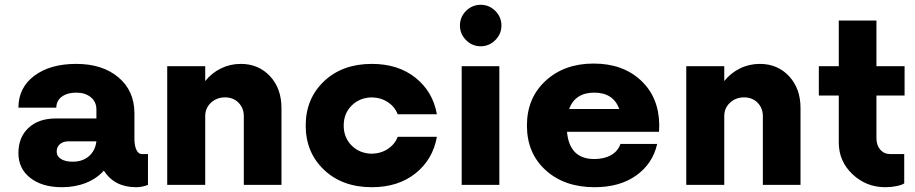

<svg xmlns="http://www.w3.org/2000/svg" viewBox="-20 -779 3856 809"><path d="M577.6 -129.9H603.5V0Q578.6 9.8 553.7 9.8Q462.4 9.8 417.5 -60.1Q388.2 -26.9 342.3 -8.5Q296.4 9.8 241.2 9.8Q157.7 9.8 107.7 -29.3Q57.6 -68.4 57.6 -133.8Q57.6 -200.7 100.1 -240.2Q142.6 -279.8 214.8 -279.8H386.2V-317.4Q386.2 -350.1 362.5 -369.4Q338.9 -388.7 301.3 -388.7Q263.7 -388.7 240.5 -371.6Q217.3 -354.5 217.3 -325.2H57.6Q57.6 -409.2 124.3 -459.5Q190.9 -509.8 301.3 -509.8Q411.6 -509.8 479 -453.1Q546.4 -396.5 546.4 -301.3V-194.8Q546.4 -164.6 554.9 -147.2Q563.5 -129.9 577.6 -129.9ZM286.1 -97.7Q328.1 -97.7 354.7 -120.8Q381.3 -144 386.2 -183.6H270Q246.6 -183.6 232.7 -171.9Q218.8 -160.2 218.8 -140.1Q218.8 -120.6 237.1 -109.1Q255.4 -97.7 286.1 -97.7Z M994.6 -509.8Q1069.3 -509.8 1117.7 -458Q1166 -406.2 1166 -323.7V0H1007.3V-290Q1007.3 -323.7 985.1 -346.2Q962.9 -368.7 928.2 -368.7Q893.1 -368.7 868.9 -346.2Q844.7 -323.7 844.7 -290V0H684.6V-500H844.7V-437.5Q872.1 -471.7 910.9 -490.7Q949.7 -509.8 994.6 -509.8Z M1546.9 9.8Q1422.4 9.8 1345.2 -63.5Q1268.1 -136.7 1268.1 -250Q1268.1 -363.3 1345.2 -436.5Q1422.4 -509.8 1546.9 -509.8Q1657.7 -509.8 1731 -451.2Q1804.2 -392.6 1820.8 -297.4H1655.8Q1643.6 -329.1 1614.5 -348.4Q1585.4 -367.7 1546.9 -368.7Q1495.1 -367.7 1461.7 -334.2Q1428.2 -300.8 1428.2 -250Q1428.2 -199.2 1461.7 -165.8Q1495.1 -132.3 1546.9 -131.3Q1585.4 -132.3 1614.5 -151.6Q1643.6 -170.9 1655.8 -202.6H1820.8Q1804.2 -107.4 1731 -48.8Q1657.7 9.8 1546.9 9.8Z M1918 -671.4Q1918 -707.5 1943.8 -733.2Q1969.7 -758.8 2005.4 -758.8Q2041 -758.8 2066.9 -733.2Q2092.8 -707.5 2092.8 -671.4Q2092.8 -635.7 2066.9 -609.9Q2041 -584 2005.4 -584Q1969.7 -584 1943.8 -609.9Q1918 -635.7 1918 -671.4ZM1925.3 0V-500H2084V0Z M2757.8 -251.5 2756.8 -223.6H2369.1Q2379.4 -108.9 2483.9 -108.9Q2525.9 -108.9 2554.9 -125.5Q2584 -142.1 2594.2 -172.4H2749Q2730 -88.9 2660.6 -39.6Q2591.3 9.8 2485.4 9.8Q2358.4 9.8 2279.3 -61.8Q2200.2 -133.3 2200.2 -250Q2200.2 -366.2 2279.1 -438.7Q2357.9 -511.2 2481.4 -511.2Q2604.5 -511.2 2680.7 -439.9Q2756.8 -368.7 2757.8 -251.5ZM2377.9 -319.8H2589.4Q2564 -388.7 2483.9 -388.7Q2403.8 -388.7 2377.9 -319.8Z M3181.6 -509.8Q3256.3 -509.8 3304.7 -458Q3353 -406.2 3353 -323.7V0H3194.3V-290Q3194.3 -323.7 3172.1 -346.2Q3149.9 -368.7 3115.2 -368.7Q3080.1 -368.7 3055.9 -346.2Q3031.7 -323.7 3031.7 -290V0H2871.6V-500H3031.7V-437.5Q3059.1 -471.7 3097.9 -490.7Q3136.7 -509.8 3181.6 -509.8Z M3791.5 -376.5H3672.9V-197.3Q3672.9 -167 3689 -148.4Q3705.1 -129.9 3730.5 -129.9H3790V-6.3Q3780.3 0.5 3757.8 5.1Q3735.4 9.8 3710.4 9.8Q3629.9 9.8 3572 -44.9Q3514.2 -99.6 3514.2 -178.7V-376.5H3430.2V-500H3514.2V-692.4H3672.9V-500H3791.5Z"/></svg>

Font: Now Alt
Style: Bold
Weight: 700
Designer: Alfredo Marco Pradil
Foundry: Alfredo Marco Pradil
Version: Version 1.002;PS 001.002;hotconv 1.0.88;makeotf.lib2.5.64775